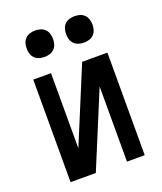

<svg xmlns="http://www.w3.org/2000/svg" viewBox="-137 -826 773 915"><g transform="rotate(-20 250.0 -368.5)"><path d="M62 0V-520H152V-139L310 -520H438V0H348V-381L190 0ZM350 -603Q336 -603 323 -607Q310 -611 300.5 -620.5Q291 -630 287 -643Q283 -656 283 -670Q283 -684 287 -697Q291 -710 300.5 -719.5Q310 -729 323 -733Q336 -737 350 -737Q364 -737 377 -733Q390 -729 399.5 -719.5Q409 -710 413 -697Q417 -684 417 -670Q417 -656 413 -643Q409 -630 399.5 -620.5Q390 -611 377 -607Q364 -603 350 -603ZM150 -603Q136 -603 123 -607Q110 -611 100.5 -620.5Q91 -630 87 -643Q83 -656 83 -670Q83 -684 87 -697Q91 -710 100.5 -719.5Q110 -729 123 -733Q136 -737 150 -737Q164 -737 177 -733Q190 -729 199.5 -719.5Q209 -710 213 -697Q217 -684 217 -670Q217 -656 213 -643Q209 -630 199.5 -620.5Q190 -611 177 -607Q164 -603 150 -603Z"/></g></svg>

Font: Iosevka Term Medium
Style: Regular
Weight: 500
Monospace: yes
Designer: Belleve Invis
Foundry: Belleve Invis
Version: Version 26.3.1